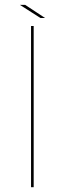

<svg xmlns="http://www.w3.org/2000/svg" viewBox="-20 -784 314 804"><path d="M110 0H121V-675H110ZM149.5 -708.5H169L85.5 -763.5H63.5Z"/></svg>

Font: Anybody Expanded Thin
Style: Regular
Weight: 250
Width: 7
Version: Version 1.113;gftools[0.9.25]